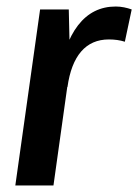

<svg xmlns="http://www.w3.org/2000/svg" viewBox="-20 -569 424 589"><path d="M103 -540H191L195 -364L144 0H27ZM160 -324Q175 -434 219.5 -491.5Q264 -549 335 -549Q348 -549 360.5 -546.5Q373 -544 384 -540L363 -441Q341 -448 314 -448Q261 -448 229 -411Q197 -374 187 -302Z"/></svg>

Font: Pathway Extreme Condensed SemiBold
Style: Italic
Weight: 600
Width: 3
Italic angle: -8°
Version: Version 1.001;gftools[0.9.26]